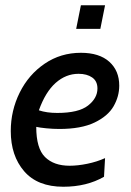

<svg xmlns="http://www.w3.org/2000/svg" viewBox="-20 -701 498 731"><path d="M21 -202Q21 -280 55 -348.5Q89 -417 150 -458.5Q211 -500 288 -500Q358 -500 396 -466Q434 -432 434 -375Q434 -334 412.5 -296.5Q391 -259 340 -234.5Q289 -210 206 -210Q182 -210 156.5 -212.5Q131 -215 118 -218Q118 -136 151.5 -103Q185 -70 245 -70Q276 -70 312.5 -77.5Q349 -85 380 -99L376 -28Q310 10 221 10Q123 10 72 -49Q21 -108 21 -202ZM351 -364Q351 -392 331 -406Q311 -420 279 -420Q231 -420 192 -385.5Q153 -351 128 -281Q158 -271 198 -271Q279 -271 315 -299Q351 -327 351 -364ZM288 -681H380L362 -591H270Z"/></svg>

Font: Cabin
Style: Italic
Weight: 400
Italic angle: -7°
Designer: Pablo Impallari
Foundry: Pablo Impallari. http://www.impallari.com Igino Marini. http://www.ikern.com
Version: Version 2.200